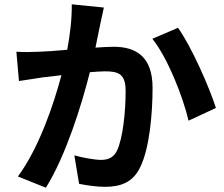

<svg xmlns="http://www.w3.org/2000/svg" viewBox="-20 -825 1040 891"><path d="M806 -696 687 -645C758 -557 829 -376 855 -265L982 -324C952 -419 868 -610 806 -696ZM56 -585 68 -449C98 -454 151 -461 179 -466L265 -476C229 -339 160 -137 63 -6L193 46C285 -101 359 -338 397 -490C425 -492 450 -494 466 -494C529 -494 563 -483 563 -403C563 -304 550 -183 523 -126C507 -93 481 -83 448 -83C421 -83 364 -93 325 -104L347 28C381 35 428 42 467 42C542 42 598 20 631 -50C674 -137 688 -299 688 -417C688 -561 613 -608 507 -608C486 -608 456 -606 423 -604L444 -707C449 -732 456 -764 462 -790L313 -805C314 -742 306 -669 292 -594C241 -589 194 -586 163 -585C126 -584 92 -582 56 -585Z"/></svg>

Font: Noto Sans TC
Style: Bold
Weight: 700
Designer: Ryoko NISHIZUKA 西塚涼子 (kana, bopomofo & ideographs); Paul D. Hunt (Latin, Greek & Cyrillic); Sandoll Communications 산돌커뮤니
Foundry: Adobe
Version: Version 2.004;hotconv 1.0.118;makeotfexe 2.5.65603